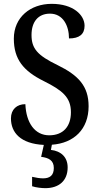

<svg xmlns="http://www.w3.org/2000/svg" viewBox="-20 -744 518 999"><path d="M216 235C286 235 332 197 332 127C332 74 298 42 245 36L250 9C365 1 441 -72 441 -191C441 -296 388 -352 280 -405C174 -456 144 -492 144 -562C144 -631 179 -673 240 -673C308 -673 339 -610 339 -544C393 -544 420 -566 420 -610C420 -666 361 -724 249 -724C138 -724 52 -654 52 -543C52 -436 101 -375 208 -322C304 -274 349 -238 349 -160C349 -85 308 -40 236 -40C162 -40 116 -104 112 -202C68 -202 37 -175 37 -128C37 -54 87 4 208 10L194 72C233 77 260 90 260 130C260 169 239 184 204 184C189 184 168 181 147 176V225C168 232 198 235 216 235Z"/></svg>

Font: Noto Serif Condensed Medium
Style: Regular
Weight: 500
Width: 3
Designer: Monotype Design Team
Foundry: Monotype Imaging Inc.
Version: Version 2.015